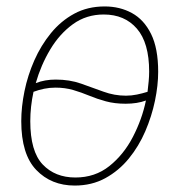

<svg xmlns="http://www.w3.org/2000/svg" viewBox="-20 -566 557 596"><path d="M212 10Q139 10 92.5 -38.5Q46 -87 46 -190Q46 -234 56 -283Q66 -332 86.5 -378.5Q107 -425 138 -463Q169 -501 210.5 -523.5Q252 -546 305 -546Q352 -546 389.5 -525.5Q427 -505 449 -460.5Q471 -416 471 -343Q471 -301 461 -253Q451 -205 431 -158.5Q411 -112 380 -74Q349 -36 307 -13Q265 10 212 10ZM371 -269Q388 -269 405 -272.5Q422 -276 438 -281Q440 -298 441.5 -313.5Q443 -329 443 -344Q443 -433 405 -477Q367 -521 302 -521Q248 -521 206.5 -491Q165 -461 136 -412.5Q107 -364 91 -308Q119 -319 153 -319Q196 -319 231.5 -306.5Q267 -294 301 -281.5Q335 -269 371 -269ZM214 -15Q275 -15 319.5 -50.5Q364 -86 392.5 -141Q421 -196 433 -254Q406 -244 370 -244Q336 -244 308.5 -251.5Q281 -259 257 -269Q233 -279 207.5 -286.5Q182 -294 152 -294Q134 -294 117 -290.5Q100 -287 84 -281Q79 -258 76.5 -235Q74 -212 74 -190Q74 -96 112.5 -55.5Q151 -15 214 -15Z"/></svg>

Font: Noto Serif Thin
Style: Italic
Weight: 100
Italic angle: -12°
Designer: Monotype Design Team
Foundry: Monotype Imaging Inc.
Version: Version 2.014; ttfautohint (v1.8.4.7-5d5b)